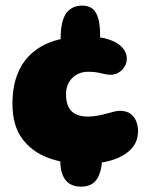

<svg xmlns="http://www.w3.org/2000/svg" viewBox="-20 -650 540 701"><path d="M277.5 -444.5Q250 -444.5 233.5 -453Q217 -461.5 209.2 -476.8Q201.5 -492 201.5 -511Q201.5 -541.5 206.5 -564Q211.5 -586.5 221.2 -600.8Q231 -615 245.8 -622.2Q260.5 -629.5 280 -629.5Q295.5 -629.5 307.8 -624.2Q320 -619 328.2 -606.5Q336.5 -594 341 -573Q345.5 -552 345.5 -521Q345.5 -497 339.5 -479.8Q333.5 -462.5 318.8 -453.5Q304 -444.5 277.5 -444.5ZM276 31.5Q258 31.5 243.8 25.8Q229.5 20 219.8 8Q210 -4 205 -22.2Q200 -40.5 200 -64.5Q200 -88.5 204.2 -106.8Q208.5 -125 217.8 -138.5Q227 -152 242.5 -158.8Q258 -165.5 280.5 -165.5Q297.5 -165.5 310.8 -159.5Q324 -153.5 333.5 -142.5Q343 -131.5 348 -116Q353 -100.5 353 -81.5Q353 -52 348 -30.8Q343 -9.5 333.5 4.5Q324 18.5 309.2 25Q294.5 31.5 276 31.5ZM287 -51.5Q217.5 -51.5 157.8 -73Q98 -94.5 61.8 -142.8Q25.5 -191 25.5 -271Q25.5 -332 43.2 -378Q61 -424 95.5 -455Q130 -486 180 -501.5Q230 -517 294 -517Q346 -517 378.8 -505.5Q411.5 -494 427.2 -475.8Q443 -457.5 443 -436Q443 -419.5 434.5 -406Q426 -392.5 412.5 -384.8Q399 -377 384.5 -377Q372 -377 361.2 -379.8Q350.5 -382.5 336.8 -385.2Q323 -388 302 -388Q278.5 -388 260.2 -377.8Q242 -367.5 231.5 -349Q221 -330.5 221 -306Q221 -277.5 230.2 -259.2Q239.5 -241 257.2 -232.8Q275 -224.5 300 -224.5Q317.5 -224.5 335 -227.5Q352.5 -230.5 368.2 -235Q384 -239.5 396.5 -242.5Q409 -245.5 417 -245.5Q442.5 -245.5 457.2 -234Q472 -222.5 478 -205.5Q484 -188.5 484 -172Q484 -140.5 468.5 -118Q453 -95.5 426 -80.8Q399 -66 363.5 -58.8Q328 -51.5 287 -51.5Z"/></svg>

Font: Gluten ExtraBold
Style: Regular
Weight: 800
Designer: Tyler Finck
Foundry: Etcetera Type Company
Version: Version 1.300